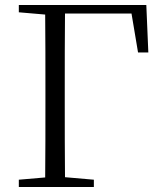

<svg xmlns="http://www.w3.org/2000/svg" viewBox="-20 -745 647 765"><path d="M55 -696 160 -687C161 -590 161 -490 161 -390V-333C161 -235 161 -136 160 -38L55 -29V0H354V-29L239 -39C238 -137 238 -235 238 -333V-390C238 -491 238 -593 239 -691H504L530 -536H571L563 -725H55Z"/></svg>

Font: Noto Serif TC Light
Style: Regular
Weight: 300
Designer: Ryoko NISHIZUKA 西塚涼子 (kana & ideographs); Frank Grießhammer (Latin, Greek & Cyrillic); Wenlong ZHANG 张文龙 (bopomofo); San
Foundry: Adobe
Version: Version 2.001;hotconv 1.1.0;makeotfexe 2.6.0